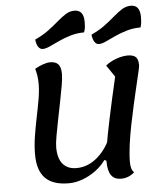

<svg xmlns="http://www.w3.org/2000/svg" viewBox="-58 -904 859 982"><g transform="rotate(-5 371.0 -413.5)"><path d="M256 25Q174 25 135 -15Q96 -55 96 -137Q96 -181 103.5 -229Q111 -277 121 -325Q131 -373 138.5 -416.5Q146 -460 146 -496Q146 -518 143 -537.5Q140 -557 135 -573Q155 -585 177 -592.5Q199 -600 213 -600Q242 -600 255.5 -585Q269 -570 269 -535Q269 -513 262.5 -475.5Q256 -438 247 -393Q238 -348 229 -303Q220 -258 213.5 -221Q207 -184 207 -164Q207 -107 231.5 -78Q256 -49 302 -49Q361 -49 411 -92.5Q461 -136 489 -212L482 -60L447 -78Q426 -48 394 -24.5Q362 -1 326 12Q290 25 256 25ZM524 25Q490 25 473.5 2Q457 -21 457 -70Q457 -97 465.5 -149Q474 -201 492 -287Q510 -373 539 -498L498 -558Q512 -570 531.5 -579.5Q551 -589 572 -594.5Q593 -600 611 -600Q641 -600 653.5 -587.5Q666 -575 666 -545Q666 -538 659.5 -510.5Q653 -483 643 -440.5Q633 -398 621.5 -347.5Q610 -297 599.5 -244Q589 -191 582.5 -142.5Q576 -94 576 -55Q576 -17 593 -2Q563 25 524 25ZM471 -671Q458 -671 449 -684Q440 -697 437 -722Q478 -741 507.5 -763Q537 -785 560.5 -805.5Q584 -826 605 -839Q626 -852 650 -852Q697 -852 697 -791Q697 -775 695.5 -761.5Q694 -748 690 -737Q652 -737 618.5 -727Q585 -717 557 -704Q529 -691 507.5 -681Q486 -671 471 -671ZM183 -671Q169 -671 160 -684Q151 -697 148 -722Q189 -741 218.5 -763Q248 -785 271.5 -805.5Q295 -826 316 -839Q337 -852 360 -852Q408 -852 408 -791Q408 -775 406.5 -761.5Q405 -748 400 -737Q363 -737 330 -727Q297 -717 269 -704Q241 -691 219.5 -681Q198 -671 183 -671Z"/></g></svg>

Font: Lemonada
Style: Regular
Weight: 400
Designer: Mohamed Gaber (Arabic), Eduardo Tunni (Latin)
Foundry: Kief Type Foundry
Version: Version 4.005